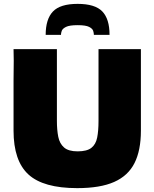

<svg xmlns="http://www.w3.org/2000/svg" viewBox="-20 -962 798 992"><path d="M379 10Q204 10 127 -60.5Q50 -131 50 -287V-547L51 -648L50 -708H274V-337Q274 -291 281 -255.5Q288 -220 311 -200Q334 -180 381 -180Q429 -180 452 -198Q475 -216 482 -251Q489 -286 489 -337V-708H708V-287Q708 -185 675 -119.5Q642 -54 570 -22Q498 10 379 10ZM381 -942Q291 -942 253.5 -902.5Q216 -863 216 -782H295Q295 -791 299 -802.5Q303 -814 321 -823Q339 -832 381 -832Q423 -832 440.5 -823Q458 -814 461.5 -802.5Q465 -791 465 -782H546Q546 -864 508.5 -903Q471 -942 381 -942Z"/></svg>

Font: Rowdies
Style: Bold
Weight: 700
Designer: Jaikishan Patel
Version: Version 1.000; ttfautohint (v1.8.3)